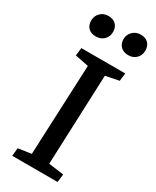

<svg xmlns="http://www.w3.org/2000/svg" viewBox="-234 -994 859 1056"><g transform="rotate(30 195.5 -465.5)"><path d="M159 -636 73 -653 79 -703H358L352 -653L267 -636L244 -64L340 -51L334 0H46L51 -51L134 -63ZM50 -862Q50 -891 70 -911Q90 -931 120 -931Q151 -931 168.5 -913.5Q186 -896 186 -867Q186 -837 166 -817.5Q146 -798 115 -798Q85 -798 67.5 -815Q50 -832 50 -862ZM255 -862Q255 -891 275.5 -911Q296 -931 326 -931Q357 -931 374 -913.5Q391 -896 391 -867Q391 -837 371.5 -817.5Q352 -798 321 -798Q291 -798 273 -815.5Q255 -833 255 -862Z"/></g></svg>

Font: Literata 18pt Medium
Style: Italic
Weight: 500
Italic angle: -2°
Designer: Latin by Veronika Burian and Jose Scaglione. Greek by Irene Vlachou. Cyrillic by Vera Evstafieva
Foundry: TypeTogether
Version: Version 3.103;gftools[0.9.29]